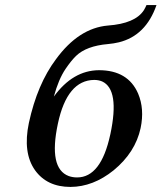

<svg xmlns="http://www.w3.org/2000/svg" viewBox="-20 -718 631 750"><path d="M92.8 -237.8Q125.5 -389.2 198.7 -486.8Q287.6 -608.4 401.4 -618.2Q508.3 -626 542 -678.2Q547.9 -688 552.2 -698.2H591.3Q549.8 -578.6 444.3 -552.7Q424.3 -547.9 401.9 -545.9Q317.4 -538.6 276.9 -499.5Q258.3 -481.4 236.3 -449.2Q208.5 -408.2 190.4 -340.8Q264.6 -442.9 366.2 -443.8Q480 -443.8 519.5 -352.5Q544.9 -292.5 529.3 -217.8Q508.8 -122.6 423.8 -52.7Q343.8 11.7 255.4 12.2Q163.6 12.2 116.7 -53.2Q68.4 -121.6 92.8 -237.8ZM348.1 -405.8Q242.2 -404.8 206.1 -234.9Q168.9 -60.1 248.5 -30.3Q263.7 -24.9 281.2 -24.9Q374.5 -24.9 410.6 -191.9Q411.1 -193.4 411.1 -193.8Q448.2 -368.2 378.9 -399.9Q364.7 -405.8 348.1 -405.8Z"/></svg>

Font: Linux Libertine Slanted O
Style: Bold Slanted
Weight: 700
Designer: Philipp H. Poll
Foundry: Philipp H. Poll
Version: Version 5.0.0